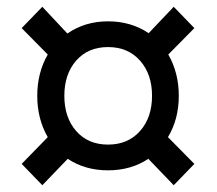

<svg xmlns="http://www.w3.org/2000/svg" viewBox="-20 -611 640 567"><path d="M180 -142 105 -64 44 -127 121 -206Q90 -260 90 -328Q90 -396 121 -450L44 -528L105 -591L179 -512Q231 -548 299 -548Q367 -548 419 -513L493 -591L554 -528L477 -450Q508 -396 508 -328Q508 -259 476 -206L554 -127L493 -64L418 -142Q367 -108 299 -108Q231 -108 180 -142ZM205 -432Q170 -392 170 -328Q170 -264 205 -224Q240 -184 299 -184Q358 -184 393.5 -224Q429 -264 429 -328Q429 -392 393.5 -432Q358 -472 299 -472Q240 -472 205 -432Z"/></svg>

Font: Moralerspace Krypton JPDOC
Style: Regular
Weight: 400
Version: v0.0.6; ttfautohint (v1.8.4.7-5d5b-dirty) -l 6 -r 45 -G 200 